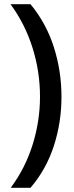

<svg xmlns="http://www.w3.org/2000/svg" viewBox="-20 -734 352 912"><path d="M272 -274Q272 -153 236 -41.5Q200 70 125 158H31Q100 65 135 -47Q170 -159 170 -275Q170 -394 134.5 -507Q99 -620 30 -714H125Q200 -623 236 -509.5Q272 -396 272 -274Z"/></svg>

Font: Noto Sans Ethiopic Medium
Style: Regular
Weight: 500
Designer: Monotype Design Team
Foundry: Monotype Imaging Inc.
Version: Version 2.102; ttfautohint (v1.8.4.7-5d5b)